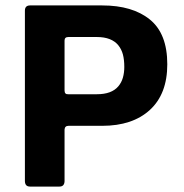

<svg xmlns="http://www.w3.org/2000/svg" viewBox="-20 -687 679 707"><path d="M217.7 -210V-19.7Q217 0 199 0H90.3Q72.3 0 71.7 -19.7V-647.7Q71.7 -667 90.7 -667H356.3Q468 -667 532 -615Q596 -563 596 -450.3Q596 -341 532 -282.3Q468 -223.7 356.3 -223.7H232.3Q218.7 -223.7 217.7 -210ZM231 -340H336.7Q364 -340 383.7 -347.3Q403.3 -354.7 415.3 -368.7Q427.3 -382.7 432.5 -401Q437.7 -419.3 437.7 -440.3Q437.7 -467.3 432.5 -486.7Q427.3 -506 415.3 -520.7Q403.3 -535.3 383.7 -543Q364 -550.7 336.7 -550.7H231.7Q217.7 -550.7 217.7 -537.7V-354Q217.7 -339 231 -340Z"/></svg>

Font: Vivano Light
Style: Regular
Weight: 300
Designer: Joe Prince, Josias Burgherr
Version: Version 2.064;September 19, 2022;FontCreator 14.0.0.2877 64-